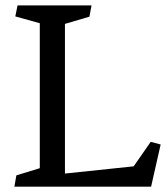

<svg xmlns="http://www.w3.org/2000/svg" viewBox="-20 -696 622 716"><path d="M542 -167 579.1 -157.2 543.5 0H33.7L41 -42L128.4 -68.8V-609.4L37.1 -634.8L45.4 -675.8H321.3L313.5 -633.8L222.2 -606.9V-48.8L478.5 -75.7Z"/></svg>

Font: Vesper Libre
Style: Regular
Weight: 400
Designer: Robert Keller & Kimya Gandhi
Foundry: Mota Italic
Version: Version 1.058